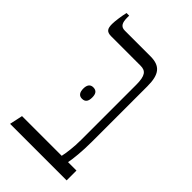

<svg xmlns="http://www.w3.org/2000/svg" viewBox="-203 -710 773 773"><g transform="rotate(45 183.0 -323.5)"><path d="M18 0H340V-56H292C297 -79 302 -129 302 -181V-498C302 -565 281 -592 225 -592H79C56 -592 49 -608 49 -636V-647H34C29 -625 24 -592 24 -575C24 -549 30 -537 57 -537H224C253 -537 266 -522 266 -470V-157C266 -115 261 -79 256 -56H30ZM126 -309C126 -288 134 -276 151 -276C170 -276 177 -288 177 -309C177 -329 170 -341 151 -341C134 -341 126 -329 126 -309Z"/></g></svg>

Font: Noto Serif Hebrew ExtraCondensed Light
Style: Regular
Weight: 300
Width: 2
Designer: Monotype Design Team
Foundry: Monotype Imaging Inc.
Version: Version 2.004